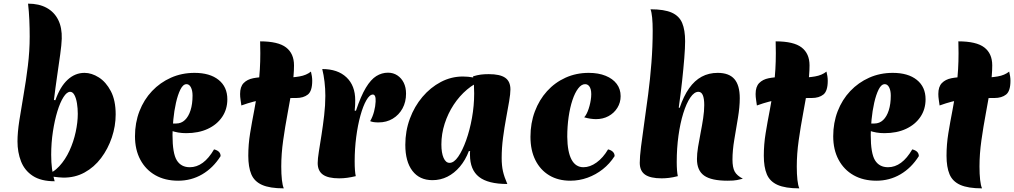

<svg xmlns="http://www.w3.org/2000/svg" viewBox="-20 -977 5567 1054"><path d="M284 -427Q310 -501 351 -539Q392 -577 444 -577Q483 -577 522.5 -552Q562 -527 588.5 -476.5Q615 -426 615 -349Q615 -285 594 -222.5Q573 -160 535 -109.5Q497 -59 444 -30Q391 -1 326 -2Q302 -3 276.5 -6.5Q251 -10 227 -16Q272 -28 305.5 -64.5Q339 -101 361.5 -150Q384 -199 395.5 -252.5Q407 -306 407 -352Q407 -382 402.5 -410Q398 -438 388.5 -455.5Q379 -473 365 -473Q347 -473 328.5 -444Q310 -415 295 -366Q280 -317 270.5 -255Q261 -193 261 -127Q261 -85 265.5 -50.5Q270 -16 280 18Q205 18 160 -11.5Q115 -41 95.5 -91Q76 -141 76 -201Q76 -249 86 -314.5Q96 -380 109.5 -457Q123 -534 133 -615.5Q143 -697 143 -776Q143 -821 141 -867.5Q139 -914 134 -957Q194 -957 236 -934Q278 -911 299.5 -868Q321 -825 319 -764Q318 -732 310.5 -678Q303 -624 293.5 -559Q284 -494 276 -428Z M958 15Q886 15 833 -15Q780 -45 750.5 -100Q721 -155 721 -229Q721 -303 745.5 -366.5Q770 -430 814.5 -477Q859 -524 918.5 -550.5Q978 -577 1048 -577Q1132 -577 1180 -538.5Q1228 -500 1228 -432Q1228 -377 1199.5 -335Q1171 -293 1120.5 -269.5Q1070 -246 1002 -246Q979 -246 958.5 -249.5Q938 -253 918 -260L921 -299H947Q975 -299 995 -318Q1015 -337 1026 -371.5Q1037 -406 1037 -452Q1037 -480 1028 -497.5Q1019 -515 1004 -515Q985 -515 970.5 -486Q956 -457 946 -412.5Q936 -368 931.5 -320.5Q927 -273 927 -236Q927 -135 950.5 -97Q974 -59 1022 -59Q1098 -59 1155 -157Q1191 -148 1191 -120Q1150 -55 1090 -20Q1030 15 958 15Z M1524 -63Q1524 -21 1527.5 10.5Q1531 42 1538 57Q1461 57 1418.5 38Q1376 19 1359.5 -20.5Q1343 -60 1343 -122Q1343 -184 1353 -245.5Q1363 -307 1376 -373.5Q1389 -440 1399 -516.5Q1409 -593 1409 -685Q1409 -701 1408.5 -717.5Q1408 -734 1408 -750Q1507 -750 1550.5 -716.5Q1594 -683 1594 -618Q1594 -564 1583.5 -497Q1573 -430 1559 -355.5Q1545 -281 1534.5 -206.5Q1524 -132 1524 -63ZM1687 -584Q1690 -572 1692 -559Q1694 -546 1694 -534Q1694 -477 1670 -458Q1646 -439 1606 -439Q1550 -439 1509 -437.5Q1468 -436 1435.5 -431.5Q1403 -427 1372 -419Q1341 -411 1305 -398Q1303 -413 1300.5 -429.5Q1298 -446 1298 -461Q1298 -501 1317.5 -521Q1337 -541 1369.5 -547.5Q1402 -554 1442 -554Q1468 -554 1495 -552.5Q1522 -551 1547 -551Q1587 -551 1624.5 -557.5Q1662 -564 1687 -584Z M1934 -369Q1961 -450 1988.5 -495.5Q2016 -541 2046 -559.5Q2076 -578 2110 -578Q2139 -578 2161.5 -563Q2184 -548 2196.5 -522.5Q2209 -497 2209 -463Q2209 -417 2189.5 -381.5Q2170 -346 2136 -325.5Q2102 -305 2058 -305Q2044 -305 2032.5 -306.5Q2021 -308 2012 -312Q2026 -336 2033.5 -365Q2041 -394 2042 -419Q2043 -439 2039 -448.5Q2035 -458 2027 -458Q2009 -458 1991 -426.5Q1973 -395 1958.5 -342.5Q1944 -290 1935.5 -225Q1927 -160 1927 -92Q1927 -64 1928.5 -43.5Q1930 -23 1933 -10Q1908 -4 1886 -1Q1864 2 1842 2Q1781 2 1752.5 -18.5Q1724 -39 1724 -82Q1724 -105 1730.5 -145.5Q1737 -186 1745 -237Q1753 -288 1759.5 -343.5Q1766 -399 1766 -451Q1766 -490 1761.5 -528Q1757 -566 1749 -598Q1834 -598 1882 -552.5Q1930 -507 1930 -427Q1930 -416 1929.5 -401Q1929 -386 1927 -370Z M2554 -148Q2535 -98 2504.5 -62Q2474 -26 2436 -7Q2398 12 2354 12Q2283 12 2244 -39Q2205 -90 2205 -182Q2205 -258 2230 -325.5Q2255 -393 2299 -445Q2343 -497 2400 -527Q2457 -557 2521 -557Q2549 -557 2580.5 -551.5Q2612 -546 2634 -537Q2586 -521 2544 -485.5Q2502 -450 2470.5 -402Q2439 -354 2421 -298Q2403 -242 2403 -184Q2403 -138 2415 -110.5Q2427 -83 2448 -83Q2472 -83 2495.5 -117Q2519 -151 2539 -207Q2559 -263 2571 -330Q2583 -397 2583 -464Q2583 -491 2581.5 -515.5Q2580 -540 2577 -558Q2600 -565 2619 -567.5Q2638 -570 2663 -570Q2725 -570 2753.5 -550Q2782 -530 2782 -486Q2782 -462 2775 -421Q2768 -380 2758.5 -329Q2749 -278 2741.5 -221.5Q2734 -165 2734 -110Q2734 -68 2741 -37Q2748 -6 2765 33Q2659 33 2609.5 -6Q2560 -45 2560 -127Q2560 -138 2560 -141Q2560 -144 2561 -147Z M3094 -226Q3095 -143 3117.5 -101Q3140 -59 3183 -59Q3219 -59 3255 -85Q3291 -111 3318 -157Q3335 -153 3344.5 -143.5Q3354 -134 3354 -120Q3327 -78 3289 -48Q3251 -18 3205.5 -1.5Q3160 15 3111 15Q3044 15 2995 -14.5Q2946 -44 2919 -98Q2892 -152 2892 -226Q2892 -301 2916 -365Q2940 -429 2983 -476.5Q3026 -524 3084.5 -550.5Q3143 -577 3212 -577Q3265 -577 3304.5 -561Q3344 -545 3365.5 -516.5Q3387 -488 3387 -449Q3387 -414 3369 -385Q3351 -356 3320.5 -339.5Q3290 -323 3252 -323Q3238 -323 3221 -325.5Q3204 -328 3187 -333Q3201 -348 3211.5 -380Q3222 -412 3225 -444Q3228 -478 3219 -496.5Q3210 -515 3192 -515Q3172 -515 3154 -491.5Q3136 -468 3122.5 -427.5Q3109 -387 3101.5 -335Q3094 -283 3094 -226Z M3974 15Q3885 15 3845.5 -13Q3806 -41 3806 -104Q3806 -133 3812 -170Q3818 -207 3826 -247.5Q3834 -288 3840 -327.5Q3846 -367 3846 -400Q3846 -473 3814 -473Q3791 -473 3769.5 -441.5Q3748 -410 3731 -355.5Q3714 -301 3704.5 -232Q3695 -163 3695 -88Q3695 -63 3696.5 -43Q3698 -23 3701 -10Q3674 -3 3652.5 -0.5Q3631 2 3612 2Q3550 2 3521 -18.5Q3492 -39 3492 -83Q3492 -116 3499 -172Q3506 -228 3516.5 -301Q3527 -374 3538 -458Q3549 -542 3556 -631.5Q3563 -721 3563 -809Q3563 -850 3560 -880.5Q3557 -911 3551 -926Q3627 -926 3668 -907.5Q3709 -889 3725 -850.5Q3741 -812 3741 -751Q3741 -715 3736.5 -658.5Q3732 -602 3724.5 -532.5Q3717 -463 3706 -386L3711 -385Q3733 -450 3763 -492.5Q3793 -535 3832 -556Q3871 -577 3920 -577Q3982 -577 4011.5 -543Q4041 -509 4041 -438Q4041 -390 4031 -330Q4021 -270 4011 -210.5Q4001 -151 4001 -101Q4001 -58 4013 -35.5Q4025 -13 4058 4Q4042 8 4025.5 11.5Q4009 15 3974 15Z M4354 -63Q4354 -21 4357.5 10.5Q4361 42 4368 57Q4291 57 4248.5 38Q4206 19 4189.5 -20.5Q4173 -60 4173 -122Q4173 -184 4183 -245.5Q4193 -307 4206 -373.5Q4219 -440 4229 -516.5Q4239 -593 4239 -685Q4239 -701 4238.5 -717.5Q4238 -734 4238 -750Q4337 -750 4380.5 -716.5Q4424 -683 4424 -618Q4424 -564 4413.5 -497Q4403 -430 4389 -355.5Q4375 -281 4364.5 -206.5Q4354 -132 4354 -63ZM4517 -584Q4520 -572 4522 -559Q4524 -546 4524 -534Q4524 -477 4500 -458Q4476 -439 4436 -439Q4380 -439 4339 -437.5Q4298 -436 4265.5 -431.5Q4233 -427 4202 -419Q4171 -411 4135 -398Q4133 -413 4130.5 -429.5Q4128 -446 4128 -461Q4128 -501 4147.5 -521Q4167 -541 4199.5 -547.5Q4232 -554 4272 -554Q4298 -554 4325 -552.5Q4352 -551 4377 -551Q4417 -551 4454.5 -557.5Q4492 -564 4517 -584Z M4791 15Q4719 15 4666 -15Q4613 -45 4583.5 -100Q4554 -155 4554 -229Q4554 -303 4578.5 -366.5Q4603 -430 4647.5 -477Q4692 -524 4751.5 -550.5Q4811 -577 4881 -577Q4965 -577 5013 -538.5Q5061 -500 5061 -432Q5061 -377 5032.5 -335Q5004 -293 4953.5 -269.5Q4903 -246 4835 -246Q4812 -246 4791.5 -249.5Q4771 -253 4751 -260L4754 -299H4780Q4808 -299 4828 -318Q4848 -337 4859 -371.5Q4870 -406 4870 -452Q4870 -480 4861 -497.5Q4852 -515 4837 -515Q4818 -515 4803.5 -486Q4789 -457 4779 -412.5Q4769 -368 4764.5 -320.5Q4760 -273 4760 -236Q4760 -135 4783.5 -97Q4807 -59 4855 -59Q4931 -59 4988 -157Q5024 -148 5024 -120Q4983 -55 4923 -20Q4863 15 4791 15Z M5357 -63Q5357 -21 5360.5 10.5Q5364 42 5371 57Q5294 57 5251.5 38Q5209 19 5192.5 -20.5Q5176 -60 5176 -122Q5176 -184 5186 -245.5Q5196 -307 5209 -373.5Q5222 -440 5232 -516.5Q5242 -593 5242 -685Q5242 -701 5241.5 -717.5Q5241 -734 5241 -750Q5340 -750 5383.5 -716.5Q5427 -683 5427 -618Q5427 -564 5416.5 -497Q5406 -430 5392 -355.5Q5378 -281 5367.5 -206.5Q5357 -132 5357 -63ZM5520 -584Q5523 -572 5525 -559Q5527 -546 5527 -534Q5527 -477 5503 -458Q5479 -439 5439 -439Q5383 -439 5342 -437.5Q5301 -436 5268.5 -431.5Q5236 -427 5205 -419Q5174 -411 5138 -398Q5136 -413 5133.5 -429.5Q5131 -446 5131 -461Q5131 -501 5150.5 -521Q5170 -541 5202.5 -547.5Q5235 -554 5275 -554Q5301 -554 5328 -552.5Q5355 -551 5380 -551Q5420 -551 5457.5 -557.5Q5495 -564 5520 -584Z"/></svg>

Font: Merienda Black
Style: Regular
Weight: 900
Designer: Eduardo Rodriguez Tunni
Foundry: Eduardo Rodriguez Tunni
Version: Version 2.001